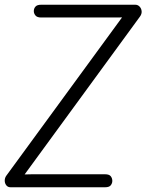

<svg xmlns="http://www.w3.org/2000/svg" viewBox="-27 -792 619 812"><path d="M-1 -48 513 -751Q521 -762 528 -767Q535 -772 545 -772Q556 -772 563.5 -764Q571 -756 572 -744.5Q573 -733 565 -722L55 -24Q46 -12 39 -6Q32 0 18 0Q6 0 -0.5 -8.5Q-7 -17 -7 -28Q-7 -39 -1 -48ZM448 -27Q448 -17 441.5 -8.5Q435 0 417 0H18V-53L110 -55H417Q435 -55 441.5 -46.5Q448 -38 448 -27ZM116 -745Q116 -756 123 -764Q130 -772 147 -772H545V-719L457 -718H147Q130 -718 123 -726.5Q116 -735 116 -745Z"/></svg>

Font: Edu QLD Beginner
Style: Regular
Weight: 400
Designer: Tina and Corey Anderson
Foundry: Google for Education
Version: Version 1.003